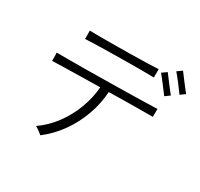

<svg xmlns="http://www.w3.org/2000/svg" viewBox="-178 -1061 1373 1321"><g transform="rotate(30 508.0 -400.0)"><path d="M289 38Q285 34 273 25Q261 16 249 7.5Q237 -1 232 -3Q303 -52 357 -125Q411 -198 443 -283.5Q475 -369 481 -454Q402 -453 327.5 -451.5Q253 -450 194.5 -448.5Q136 -447 103 -446Q104 -452 103.5 -465.5Q103 -479 103 -492.5Q103 -506 102 -511Q135 -511 195 -511Q255 -511 330.5 -511.5Q406 -512 488 -513.5Q570 -515 648 -516Q726 -517 791 -519Q856 -521 897 -522Q897 -517 896.5 -504Q896 -491 896 -478Q896 -465 896 -459Q862 -459 807.5 -458.5Q753 -458 686.5 -457.5Q620 -457 548 -455Q542 -359 509 -267.5Q476 -176 420 -97.5Q364 -19 289 38ZM224 -690Q225 -696 224.5 -712Q224 -728 224 -741Q224 -753 224 -756Q260 -755 315 -755Q370 -755 434 -755.5Q498 -756 561.5 -757Q625 -758 679 -759.5Q733 -761 767 -763Q767 -760 767 -747Q767 -734 766.5 -718Q766 -702 767 -697Q732 -698 677.5 -698Q623 -698 559 -697.5Q495 -697 431 -696Q367 -695 313 -693.5Q259 -692 224 -690ZM893 -621Q886 -630 872.5 -648Q859 -666 843.5 -686.5Q828 -707 814 -724.5Q800 -742 793 -750L831 -777Q838 -768 851.5 -750Q865 -732 880.5 -711.5Q896 -691 909.5 -674Q923 -657 930 -648ZM979 -682Q972 -691 958.5 -709.5Q945 -728 929.5 -748.5Q914 -769 900 -786Q886 -803 879 -811L917 -838Q924 -829 937.5 -811Q951 -793 966.5 -772.5Q982 -752 995.5 -735Q1009 -718 1016 -709Z"/></g></svg>

Font: Zen Kaku Gothic Antique
Style: Regular
Weight: 400
Designer: Yoshimichi Ohira
Foundry: Positype
Version: Version 1.001